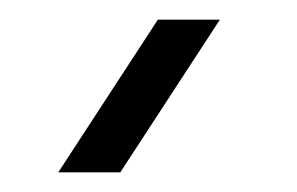

<svg xmlns="http://www.w3.org/2000/svg" viewBox="-20 36 302 195"><path d="M102.2 211 203.3 56H140.3L39.2 211Z"/></svg>

Font: Manrope
Style: RegularItalic
Weight: 400
Italic angle: -15°
Designer: Mikhail Sharanda
Foundry: Mikhail Sharanda
Version: Version 4.502;hotconv 1.0.109;makeotfexe 2.5.65596